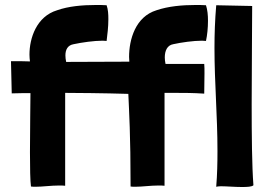

<svg xmlns="http://www.w3.org/2000/svg" viewBox="-20 -746 1066 769"><path d="M104 1C110 2 116 2 123 2C150 2 184 -3 217 -3C225 -3 233 -3 241 -2V-374C272 -374 401 -373 494 -370C497 -297 503 -209 503 1C509 2 515 2 522 2C549 2 583 -3 615 -3C623 -3 631 -3 639 -2V-374C653 -374 668 -374 684 -374C716 -374 753 -374 798 -371C798 -388 799 -422 799 -452C799 -467 799 -480 798 -490H643C641 -499 640 -508 640 -516C640 -543 650 -565 674 -569C705 -576 755 -583 789 -583C795 -583 800 -582 805 -582C810 -605 813 -634 813 -663C813 -685 811 -707 805 -725C791 -726 777 -726 763 -726C710 -726 654 -721 607 -705C522 -679 497 -587 497 -518C497 -512 498 -505 498 -499L245 -498C243 -507 242 -516 242 -524C242 -547 251 -565 275 -569C307 -576 357 -583 391 -583C397 -583 402 -582 407 -582C410 -606 414 -638 414 -669C414 -689 413 -708 407 -725C393 -726 379 -726 364 -726C310 -726 254 -721 209 -705C126 -680 98 -593 98 -527C98 -517 99 -508 100 -500C77 -501 55 -501 24 -501L27 -372C56 -373 79 -373 102 -373C102 -336 100 -228 100 -136C100 -74 101 -20 104 1ZM846 2C850 1 857 0 865 0C887 0 921 3 949 3C971 3 989 2 995 -4C989 -82 988 -205 988 -330C988 -477 990 -629 990 -722L846 -725C841 -666 839 -610 839 -554C839 -415 851 -282 851 -141C851 -94 850 -47 846 2Z"/></svg>

Font: HEYCLAY
Style: Regular
Weight: 400
Designer: Marcelo Magalhaes
Foundry: Marcelo Magalhães
Version: Version 1.300;hotconv 1.0.109;makeotfexe 2.5.65596